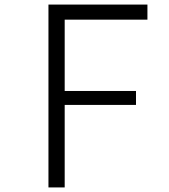

<svg xmlns="http://www.w3.org/2000/svg" viewBox="-20 -820 740 840"><path d="M192 0V-800H625V-734H263V-422H575V-361H263V0Z"/></svg>

Font: Martian Mono SemiExpanded ExtraLight
Style: Regular
Weight: 250
Monospace: yes
Version: Version 0.930